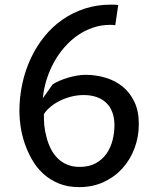

<svg xmlns="http://www.w3.org/2000/svg" viewBox="-20 -778 690 807"><path d="M464.5 -672Q461 -673 454.2 -673.2Q447.5 -673.5 442 -673.5Q406 -673.5 372 -662.2Q338 -651 308 -630.5Q278 -610 252.8 -581.5Q227.5 -553 208.2 -518.8Q189 -484.5 176.5 -445.5Q164 -406.5 160 -365L201.5 -423.5Q214 -431.5 230.8 -438.8Q247.5 -446 266 -451.5Q284.5 -457 303.5 -460.2Q322.5 -463.5 339.5 -463.5Q383 -463.5 423.2 -451.5Q463.5 -439.5 494.8 -414.5Q526 -389.5 544.8 -350.2Q563.5 -311 563.5 -256.5Q563.5 -202.5 545.2 -154.2Q527 -106 494 -69.8Q461 -33.5 415 -12.5Q369 8.5 313 8.5Q264 8.5 226.2 -7.2Q188.5 -23 160.5 -49Q132.5 -75 113.8 -108.5Q95 -142 83.2 -177.2Q71.5 -212.5 66.5 -247Q61.5 -281.5 61.5 -310Q61.5 -369.5 73.8 -426Q86 -482.5 109.2 -532.2Q132.5 -582 166 -623.8Q199.5 -665.5 242.2 -695.2Q285 -725 336.2 -741.8Q387.5 -758.5 446.5 -758.5Q454 -758.5 463 -758.2Q472 -758 477 -757ZM164.5 -298.5Q164.5 -284.5 164.8 -273Q165 -261.5 166.2 -250.5Q167.5 -239.5 169.5 -228.2Q171.5 -217 175 -203.5Q182 -175 194 -151.8Q206 -128.5 223.2 -111.8Q240.5 -95 263.2 -85.8Q286 -76.5 314.5 -76.5Q354 -76.5 381.8 -91.5Q409.5 -106.5 427 -131.2Q444.5 -156 452.8 -187.5Q461 -219 461 -251.5Q461 -283 451.8 -307Q442.5 -331 425.5 -346.8Q408.5 -362.5 384.8 -370.5Q361 -378.5 332 -378.5Q305 -378.5 279.5 -372Q254 -365.5 231.8 -354.5Q209.5 -343.5 192.2 -329Q175 -314.5 164.5 -298.5Z"/></svg>

Font: B612
Style: Regular
Weight: 400
Designer: Nicolas Chauveau, Thomas Paillot, Jonathan Favre-Lamarine, Jean-Luc Vinot
Foundry: AIRBUS
Version: Version 1.008